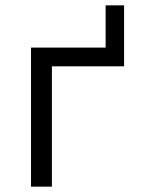

<svg xmlns="http://www.w3.org/2000/svg" viewBox="-20 -698 540 718"><path d="M96 0V-520H375V-678H444V-450H174V0Z"/></svg>

Font: Iosevka Custom
Style: Regular
Weight: 400
Monospace: yes
Designer: Belleve Invis
Foundry: Belleve Invis
Version: Version 32.5.0; ttfautohint (v1.8.4)